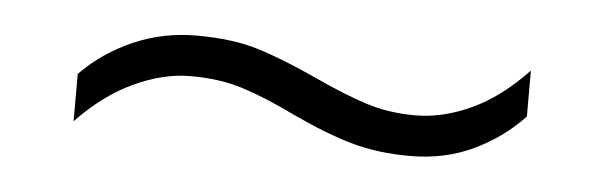

<svg xmlns="http://www.w3.org/2000/svg" viewBox="-25 -451 621 197"><g transform="rotate(5 285.5 -353.0)"><path d="M277.3 -333Q247.1 -347.7 223.4 -355.2Q199.7 -362.8 169.4 -362.8Q141.1 -362.8 110.8 -348.6Q80.6 -334.5 53.7 -306.2V-355Q76.7 -378.4 107.2 -391.6Q137.7 -404.8 171.9 -404.8Q209 -404.8 235.8 -396.5Q262.7 -388.2 297.4 -372.1Q328.1 -357.9 351.6 -350.3Q375 -342.8 402.3 -342.8Q430.2 -342.8 459.5 -356.2Q488.8 -369.6 516.6 -398.9V-351.6Q495.6 -329.1 466.1 -314.9Q436.5 -300.8 400.4 -300.8Q367.2 -300.8 339.8 -308.6Q312.5 -316.4 277.3 -333Z"/></g></svg>

Font: Open Sans Light
Style: Regular
Weight: 300
Designer: Monotype Design Team
Foundry: Monotype Imaging Inc.
Version: Version 3.000; ttfautohint (v1.8.4)